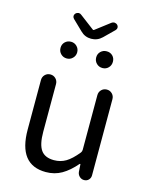

<svg xmlns="http://www.w3.org/2000/svg" viewBox="-136 -1018 878 1117"><g transform="rotate(15 303.0 -459.5)"><path d="M250 12.7Q85 12.7 85 -199.2V-497.1Q85 -516.6 98.1 -529.8Q111.3 -543 130.4 -543Q149.4 -543 162.6 -529.8Q175.8 -516.6 175.8 -497.1V-210Q175.8 -133.8 199.7 -100.1Q223.6 -66.4 278.3 -66.4Q317.4 -66.4 349.6 -85.4Q381.8 -104.5 418.9 -150.4Q424.8 -158.2 424.8 -168V-497.1Q424.8 -516.6 438 -529.8Q451.2 -543 470.2 -543Q489.3 -543 502.4 -529.8Q515.6 -516.6 515.6 -497.1V-38.1Q515.6 -22.5 504.9 -11.2Q494.1 0 477.5 0Q461.9 0 450.2 -10.7Q438.5 -21.5 436.5 -38.1L433.6 -84Q432.6 -85 431.2 -85Q429.7 -85 428.7 -84Q387.7 -36.1 345.2 -11.7Q302.7 12.7 250 12.7ZM178.7 -922.9Q185.5 -929.7 195.3 -930.7Q196.3 -930.7 197.3 -930.7Q206.1 -930.7 212.9 -924.8L300.8 -858.4Q301.8 -857.4 303.7 -857.4Q305.7 -857.4 307.6 -858.4L394.5 -924.8Q402.3 -930.7 411.1 -930.7Q412.1 -930.7 412.1 -930.7Q422.9 -929.7 429.7 -922.9Q436.5 -916 436.5 -906.7Q436.5 -897.5 429.7 -890.6L369.1 -831.1Q341.8 -804.7 304.2 -804.7Q266.6 -804.7 240.2 -831.1L178.7 -890.6Q171.9 -897.5 171.9 -906.7Q171.9 -916 178.7 -922.9ZM197.3 -657.2Q175.8 -657.2 161.1 -671.9Q146.5 -686.5 146.5 -708Q146.5 -729.5 161.1 -743.7Q175.8 -757.8 197.3 -757.8Q217.8 -757.8 232.4 -743.2Q247.1 -728.5 247.1 -707.5Q247.1 -686.5 232.4 -671.9Q217.8 -657.2 197.3 -657.2ZM447.8 -671.9Q433.6 -657.2 412.1 -657.2Q390.6 -657.2 376 -671.9Q361.3 -686.5 361.3 -708Q361.3 -729.5 376 -743.7Q390.6 -757.8 412.1 -757.8Q433.6 -757.8 447.8 -743.7Q461.9 -729.5 461.9 -708Q461.9 -686.5 447.8 -671.9Z"/></g></svg>

Font: Gen Jyuu GothicX Regular
Style: Regular
Weight: 400
Designer: [Source Han Sans]
Ryoko NISHIZUKA  (kana & ideographs); Paul D. Hunt (Latin, Greek & Cyrillic); Wenlong ZHANG  (bopomofo
Version: Version 1.002.20150607